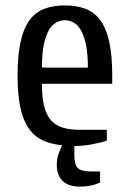

<svg xmlns="http://www.w3.org/2000/svg" viewBox="-20 -530 480 710"><path d="M395 -220H135Q135 -171 143 -138.5Q151 -106 167.5 -86.5Q184 -67 210.5 -58.5Q237 -50 275 -50H375V-10Q352 -2 318.5 4Q285 10 255 10V45Q255 79 268 91.5Q281 104 315 104H350V145Q340 149 329 153Q319 156 305.5 158Q292 160 275 160Q233 160 211.5 139Q190 118 190 80Q190 55 197.5 36Q205 17 210 7Q166 3 135 -12.5Q104 -28 84 -58.5Q64 -89 54.5 -136Q45 -183 45 -250Q45 -325 56 -375Q67 -425 89 -455Q111 -485 144 -497.5Q177 -510 220 -510Q263 -510 296 -497.5Q329 -485 351 -455Q373 -425 384 -375Q395 -325 395 -250ZM305 -280Q305 -331 298 -364.5Q291 -398 279.5 -418Q268 -438 252.5 -446.5Q237 -455 220 -455Q203 -455 187.5 -446.5Q172 -438 160.5 -418Q149 -398 142 -364.5Q135 -331 135 -280Z"/></svg>

Font: Cuprum
Style: Regular
Weight: 400
Designer: Jovanny Lemonad
Foundry: Jovanny Lemonad
Version: Version 1.002